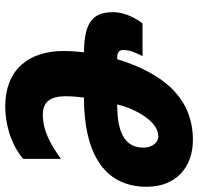

<svg xmlns="http://www.w3.org/2000/svg" viewBox="-32 -732 774 751"><g transform="rotate(90 355.5 -357.0)"><path d="M397 10C463 10 542 -10 602 -60V-208C547 -168 492 -137 429 -137C382 -137 357 -162 357 -227C357 -249 359 -273 362 -298H369C567 -299 711 -369 711 -543C711 -660 633 -724 528 -724C363 -724 267 -607 212 -428H206C182 -428 176 -439 176 -452C176 -479 189 -505 200 -527H72C46 -494 28 -449 28 -413C28 -330 71 -299 185 -298C182 -271 180 -245 180 -219C180 -80 254 10 397 10ZM397 -428H389C405 -496 454 -589 514 -589C535 -589 558 -568 558 -530C558 -450 484 -429 397 -428Z"/></g></svg>

Font: Noto Sans ExtraCondensed Black
Style: Italic
Weight: 900
Width: 2
Italic angle: -12°
Designer: Monotype Design Team
Foundry: Monotype Imaging Inc.
Version: Version 2.013